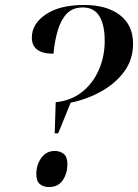

<svg xmlns="http://www.w3.org/2000/svg" viewBox="-20 -744 555 772"><path d="M204 -333Q265 -339 309 -373.5Q353 -408 377 -462Q401 -516 401 -580Q401 -644 379.5 -679Q358 -714 313 -714Q273 -714 249.5 -690Q226 -666 213 -624Q200 -582 195 -528Q108 -528 108 -593Q108 -648 164 -686Q220 -724 318 -724Q409 -724 462 -683.5Q515 -643 515 -568Q515 -505 480 -457Q445 -409 388 -377Q331 -345 264 -331L214 -208H200ZM177 8Q154 8 140 -4Q126 -16 126 -44Q126 -81 146 -109Q166 -137 200 -137Q222 -137 236.5 -125Q251 -113 251 -84Q251 -47 232.5 -19.5Q214 8 177 8Z"/></svg>

Font: Noto Serif Display Medium
Style: Italic
Weight: 500
Italic angle: -12°
Designer: Monotype Design Team
Foundry: Monotype Imaging Inc.
Version: Version 2.009